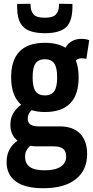

<svg xmlns="http://www.w3.org/2000/svg" viewBox="-20 -778 494 1018"><path d="M218 -184Q179 -184 148 -194Q127 -176 127 -149Q127 -108 184 -108H296Q367 -108 404.5 -69.5Q442 -31 442 39Q442 124 382 172Q322 220 209 220Q114 220 64.5 184.5Q15 149 15 81Q15 8 73 -32Q35 -63 35 -116Q35 -152 50.5 -177.5Q66 -203 92 -223Q39 -269 39 -368Q39 -551 218 -551Q285 -551 327 -525Q355 -572 412 -572Q435 -572 453 -565L438 -466Q426 -469 412 -469Q395 -469 382 -458Q397 -420 397 -368Q397 -184 218 -184ZM218 -272Q251 -272 267 -293.5Q283 -315 283 -368Q283 -421 267 -442.5Q251 -464 218 -464Q185 -464 169 -442.5Q153 -421 153 -368Q153 -315 169 -293.5Q185 -272 218 -272ZM113 53Q113 89 138 107Q163 125 217 125Q273 125 302 105.5Q331 86 331 52Q331 25 315.5 11.5Q300 -2 264 -2H177Q157 -2 140 -5Q127 7 120 20.5Q113 34 113 53ZM218 -602Q173 -602 140.5 -613Q108 -624 90 -652.5Q72 -681 71 -734Q71 -745 71 -757L142 -758Q142 -755 142 -749Q143 -718 158.5 -701Q174 -684 218 -684Q260 -684 276 -701Q292 -718 293 -749Q293 -753 293 -758L364 -757Q364 -751 364 -745Q364 -739 364 -734Q362 -660 327.5 -631Q293 -602 218 -602Z"/></svg>

Font: Georama Semi Condensed SemiBold
Style: Regular
Weight: 600
Width: 4
Designer: Jean-Baptiste Levee
Foundry: Production Type
Version: Version 1.000